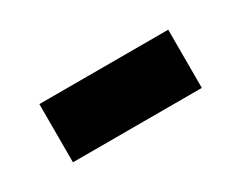

<svg xmlns="http://www.w3.org/2000/svg" viewBox="-33 -414 402 320"><g transform="rotate(-30 168.0 -254.0)"><path d="M44 -198V-310H292V-198Z"/></g></svg>

Font: Source Sans 3 ExtraBold
Style: Regular
Weight: 800
Designer: Paul D. Hunt
Foundry: Adobe
Version: Version 3.052;hotconv 1.1.0;makeotfexe 2.6.0